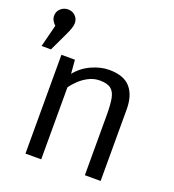

<svg xmlns="http://www.w3.org/2000/svg" viewBox="-139 -879 893 986"><g transform="rotate(20 307.5 -385.5)"><path d="M65.1 -770.8Q88.7 -770.8 104.9 -755.1Q121 -739.5 121 -715.9Q121 -703.6 115.9 -687.7Q110.8 -671.8 93.8 -636.4L51.8 -547.7H0.5L31.3 -669.2Q21 -678.5 14.4 -690.3Q7.7 -702.1 7.7 -715.9Q7.7 -739.5 24.6 -755.1Q41.5 -770.8 65.1 -770.8ZM111.8 0V-540H185.6L191.8 -465.1Q225.1 -506.7 274.4 -529Q323.6 -551.3 370.3 -551.3Q450.3 -551.3 486.4 -509.2Q522.6 -467.2 522.6 -392.3V0H436.4V-328.7Q436.4 -384.1 430.3 -417.9Q424.1 -451.8 404.4 -467.7Q384.6 -483.6 343.6 -483.6Q311.8 -483.6 284.1 -469.7Q256.4 -455.9 234.4 -435.1Q212.3 -414.4 197.9 -393.3V0Z"/></g></svg>

Font: FiraCode Nerd Font
Style: Regular
Weight: 400
Designer: Carrois Corporate, Edenspiekermann AG, Nikita Prokopov
Foundry: Carrois Corporate, Edenspiekermann AG, Nikita Prokopov
Version: Version 6.002;Nerd Fonts 3.4.0